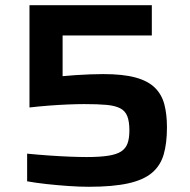

<svg xmlns="http://www.w3.org/2000/svg" viewBox="-20 -708 730 736"><path d="M321 8Q285 8 242 5Q199 2 158 -2.5Q117 -7 84 -13V-119Q124 -115 166.5 -112Q209 -109 247 -107.5Q285 -106 312 -106Q362 -106 394.5 -111Q427 -116 444.5 -127.5Q462 -139 469 -158.5Q476 -178 476 -208Q476 -242 468 -262.5Q460 -283 440.5 -293Q421 -303 388 -306Q355 -309 303 -309Q276 -309 240 -307.5Q204 -306 165.5 -303Q127 -300 93 -296V-688H562V-572H220V-416Q241 -418 269 -420Q297 -422 326 -423Q355 -424 376 -424Q451 -424 499 -411Q547 -398 573.5 -372Q600 -346 610 -308Q620 -270 620 -220Q620 -159 607.5 -116Q595 -73 562.5 -45.5Q530 -18 471 -5Q412 8 321 8Z"/></svg>

Font: Saira SemiExpanded SemiBold
Style: Regular
Weight: 600
Width: 6
Designer: Hector Gatti with collaboration of the Omnibus-Type team
Foundry: Omnibus-Type
Version: Version 1.101